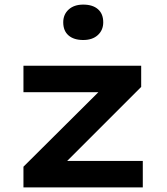

<svg xmlns="http://www.w3.org/2000/svg" viewBox="-20 -815 726 835"><path d="M82 0V-90L446 -452L457 -414H82V-529H594V-437L241 -84L227 -115H601V0ZM342 -641Q301 -641 278 -661Q255 -681 255 -718Q255 -752 278.5 -773.5Q302 -795 342 -795Q383 -795 406 -775Q429 -755 429 -718Q429 -684 405.5 -662.5Q382 -641 342 -641Z"/></svg>

Font: Lexend Mega SemiBold
Style: Regular
Weight: 600
Designer: Bonnie Shaver-Troup, Thomas Jockin
Foundry: Lexend
Version: Version 1.007